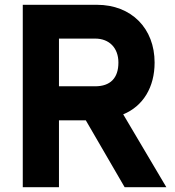

<svg xmlns="http://www.w3.org/2000/svg" viewBox="-20 -781 728 801"><path d="M500 0H674L494 -304C577 -338 625 -417 625 -520C625 -662 529 -761 384 -761H75V0H226V-279H338ZM226 -421V-620H377C436 -620 474 -581 474 -520C474 -455 440 -421 377 -421Z"/></svg>

Font: All Genders v4
Style: Bold
Weight: 700
Designer: Rassam Alawdi
Foundry: Rassam Art
Version: Version 3.100;FEAKit 1.0